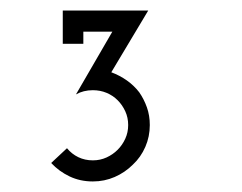

<svg xmlns="http://www.w3.org/2000/svg" viewBox="-20 -720 459 364"><path d="M232 -408Q247 -422 255.5 -441.5Q264 -461 264 -483Q264 -501 258.5 -516.5Q253 -532 244 -545Q234 -558 220.5 -567.5Q207 -577 191 -583L261 -700H99V-637H138V-660H193L124 -541Q131 -545 139 -547Q147 -549 156 -549Q170 -549 182 -544Q194 -539 203 -530Q212 -521 217.5 -509Q223 -497 223 -483Q223 -469 217.5 -457Q212 -445 203 -436Q194 -427 182 -421.5Q170 -416 156 -416Q141 -416 128.5 -422Q116 -428 107 -439L77 -411Q92 -395 112 -385.5Q132 -376 156 -376Q178 -376 197.5 -384.5Q217 -393 232 -408Z"/></svg>

Font: Josefin Slab Thin
Style: Bold
Weight: 700
Version: Version 2.000